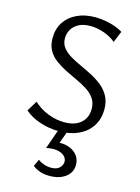

<svg xmlns="http://www.w3.org/2000/svg" viewBox="-137 -743 795 1087"><g transform="rotate(15 261.0 -199.5)"><path d="M397 -159Q397 -195 380 -220Q363 -245 334.5 -263.5Q306 -282 272 -297.5Q238 -313 204 -330Q170 -347 141.5 -368Q113 -389 96 -418.5Q79 -448 79 -490Q79 -545 105 -584.5Q131 -624 177 -645.5Q223 -667 282 -667Q324 -667 368 -656.5Q412 -646 446 -625L419 -559Q389 -584 348.5 -598Q308 -612 269 -612Q228 -612 200.5 -597Q173 -582 160 -558.5Q147 -535 147 -507Q147 -476 164.5 -453.5Q182 -431 210.5 -414Q239 -397 273 -381.5Q307 -366 341 -348.5Q375 -331 403.5 -308Q432 -285 449.5 -253Q467 -221 467 -177Q467 -118 439 -76Q411 -34 362.5 -12Q314 10 252 10Q190 10 136.5 -8.5Q83 -27 48 -58L85 -119Q121 -85 169 -66Q217 -47 266 -47Q328 -47 362.5 -77.5Q397 -108 397 -159ZM247 0H297L263 93L227 82Q236 77 249 74.5Q262 72 277 72Q326 72 359.5 98.5Q393 125 393 170Q393 214 357 241Q321 268 263 268Q233 268 208.5 260Q184 252 164 236L183 195Q198 207 218.5 214Q239 221 260 221Q293 221 309.5 205Q326 189 326 169Q326 146 304.5 130.5Q283 115 246 115Q238 115 227 116.5Q216 118 205 120Z"/></g></svg>

Font: Ysabeau Office
Style: Regular
Weight: 400
Designer: Christian Thalmann (Catharsis Fonts)
Version: Version 2.001;gftools[0.9.30]; featfreeze: tnum,lnum,ss02